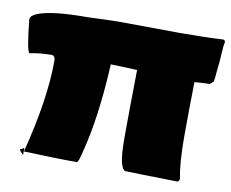

<svg xmlns="http://www.w3.org/2000/svg" viewBox="-77 -672 938 780"><g transform="rotate(10 392.5 -282.0)"><path d="M360.4 -581.5 603 -579.6Q708.5 -579.6 783.7 -584Q790 -583 792 -576.2Q788.1 -556.2 786.9 -530.8Q785.6 -505.4 784.7 -496.6L779.3 -443.4Q779.3 -429.2 774.9 -408.7L761.7 -397L758.8 -396.5H753.9Q725.6 -395.5 698.2 -393.1Q695.8 -271 695.8 -166Q695.8 -61 708.5 4.9Q707.5 13.2 700.2 16.6Q622.6 15.6 555.7 13.7L484.9 11.7Q457.5 4.9 457.5 -116.5Q457.5 -237.8 460 -376V-385.7L460.4 -401.4L351.1 -405.3Q340.3 -186.5 301.3 -36.6L298.3 -25.4Q291 5.4 285.2 9.8Q196.3 9.8 64.9 4.4Q122.6 -218.8 123 -379.9Q123 -397.9 110.4 -401.4Q62.5 -401.4 18.1 -392.6Q6.3 -397 -6.8 -527.8Q-6.8 -543 19 -553.7Q76.7 -577.6 225.1 -577.6Q314.9 -581.5 360.4 -581.5ZM52.7 -2.9 64 -10.3V4.4H64.9Q64 5.4 64 6.8V19.5Q47.9 3.9 47.9 -0.5Q47.9 -2 52.7 -2.9Z"/></g></svg>

Font: Bowlby One
Style: Regular
Weight: 400
Designer: vernon adams
Foundry: vernon adams
Version: Version 1.000